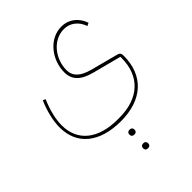

<svg xmlns="http://www.w3.org/2000/svg" viewBox="-258 -603 1231 1231"><g transform="rotate(-45 358.0 12.5)"><path d="M355 485H359C371 485 380 478 380 463C380 448 371 441 359 441H355C343 441 334 448 334 463C334 478 343 485 355 485ZM355 361H359C371 361 380 354 380 339C380 324 371 317 359 317H355C343 317 334 324 334 339C334 354 343 361 355 361ZM357 240C551 240 666 134 666 -45C666 -66 660 -74 642 -79L456 -128C377 -149 341 -184 341 -239C341 -341 416 -437 515 -437C571 -437 616 -402 636 -344L656 -354C632 -421 580 -460 515 -460C405 -460 321 -353 321 -239C321 -171 362 -129 451 -106L646 -55V-45C646 120 542 217 365 217H349C173 217 69 133 69 -10C69 -66 85 -133 115 -202L97 -210C68 -143 50 -72 50 -10C50 147 164 240 357 240Z"/></g></svg>

Font: IBM Plex Arabic Thin
Style: Regular
Weight: 100
Designer: Mike Abbink, Paul van der Laan, Pieter van Rosmalen, Wael Morcos, Khajak Apelian
Foundry: Bold Monday
Version: Version 1.0